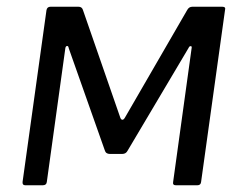

<svg xmlns="http://www.w3.org/2000/svg" viewBox="-20 -550 736 570"><path d="M55 0Q46 0 47 -10L118 -520Q120 -530 130 -530H213Q223 -530 226 -521L337 -201Q339 -195 343 -194.5Q347 -194 351 -201L535 -519Q538 -525 542 -527.5Q546 -530 551 -530H640Q651 -530 648 -520L577 -10Q576 0 566 0H502Q492 0 494 -10L549 -408Q550 -413 546 -413Q542 -413 540 -408L359 -103Q354 -93 343 -93H306Q294 -93 291 -104L184 -407Q183 -414 179 -413.5Q175 -413 174 -407L119 -10Q118 0 107 0Z"/></svg>

Font: Libre Franklin
Style: Italic
Weight: 400
Italic angle: -8°
Designer: Pablo Impallari, Rodrigo Fuenzalida, Nhung Nguyen
Foundry: Impallari Type
Version: Version 3.000